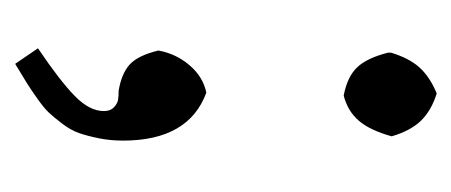

<svg xmlns="http://www.w3.org/2000/svg" viewBox="-196 -266 611 260"><g transform="rotate(90 110.0 -135.5)"><path d="M50.8 -355V-358.9Q58.1 -383.3 70.8 -397.5Q83.5 -411.6 106 -420.9Q129.4 -413.6 143.1 -399.4Q156.7 -385.3 164.1 -359.9Q155.8 -330.1 142.8 -315.2Q129.9 -300.3 108.9 -294.9Q83.5 -299.8 70.8 -313Q58.1 -326.2 50.8 -355ZM65.9 149.9 44.9 119.1Q88.9 89.4 109.4 69.3Q129.9 49.3 129.9 29.8Q129.9 21 125 16.4Q120.1 11.7 115 10.7Q109.9 9.8 102.1 9.8Q79.1 5.9 66.9 -5.1Q54.7 -16.1 47.9 -43.9Q52.2 -67.9 67.9 -86.2Q83.5 -104.5 105 -108.9Q169.9 -85 169.9 3.9Q169.9 21.5 166.7 36.9Q163.6 52.2 159.7 63.5Q155.8 74.7 147 86.2Q138.2 97.7 132.1 104.2Q126 110.8 112.8 120.1Q99.6 129.4 93 133.5Q86.4 137.7 70.8 147Q69.3 147.9 68.1 148.7Q66.9 149.4 65.9 149.9Z"/></g></svg>

Font: Linear Smooth Low Contrast
Style: Regular
Weight: 500
Designer: Philipp H. Poll, Flanker
Foundry: Philipp H. Poll, reworked by Flanker
Version: Version 1.010 | FøM Fix